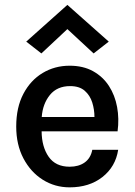

<svg xmlns="http://www.w3.org/2000/svg" viewBox="-20 -772 566 805"><path d="M272 13.5Q210 13.5 159.2 -18.5Q108.5 -50.5 78.2 -108Q48 -165.5 48 -241.5Q48 -321.5 78 -378.5Q108 -435.5 158.8 -466Q209.5 -496.5 272 -496.5Q329 -496.5 370.2 -473.5Q411.5 -450.5 436.8 -411.5Q462 -372.5 471 -323.2Q480 -274 473 -221.5H154.5Q155 -156.5 184 -114.8Q213 -73 272 -73Q310 -73 335 -90.8Q360 -108.5 367 -144H475.5Q464.5 -73 409.5 -29.8Q354.5 13.5 272 13.5ZM274 -411Q219.5 -411 189.2 -373.8Q159 -336.5 155 -281.5H376Q376 -312.5 366.8 -342.2Q357.5 -372 335.2 -391.5Q313 -411 274 -411ZM153.5 -548 90 -597.5 262.5 -751.5 436 -597.5 372.5 -548 262.5 -650Z"/></svg>

Font: Karla SemiBold
Style: Regular
Weight: 600
Designer: Jonathan Pinhorn
Version: Version 2.004; ttfautohint (v1.8.4.7-5d5b);gftools[0.9.33]